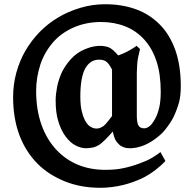

<svg xmlns="http://www.w3.org/2000/svg" viewBox="-20 -686 916 908"><path d="M509.8 -356.9Q498.5 -379.9 485.8 -392.1Q471.7 -404.3 448.2 -403.8Q406.2 -403.8 382.8 -361.8Q359.9 -318.8 359.9 -229Q359.9 -185.1 367.2 -158.2Q374 -130.4 384.8 -111.8Q396 -92.8 409.2 -85.9Q423.3 -78.1 436 -78.1Q445.8 -78.1 453.1 -81.1Q461.9 -85 469.2 -89.8Q480.5 -98.6 486.8 -107.9Q489.7 -111.8 497.3 -120.8Q504.9 -129.9 509.8 -137.2ZM835 -278.8Q835 -231.9 826.2 -200.2Q814.9 -161.1 798.8 -128.9Q784.7 -102.1 758.8 -69.8Q741.7 -48.8 708 -24.9Q683.1 -6.8 653.1 4.2Q623 15.1 594.2 15.1Q578.1 15.1 566.9 11.2Q552.7 6.3 543.9 -2Q531.7 -13.2 524.9 -25.9Q518.1 -41 513.2 -64Q500 -47.9 478 -25.9Q460.9 -8.8 449.2 -1Q435.1 7.8 420.9 11.2Q400.9 15.1 387.2 15.1Q362.3 15.1 335.9 1Q311 -12.2 290 -41Q269 -68.8 255.9 -111.8Q242.7 -153.8 243.2 -212.9Q243.2 -237.8 250 -274.9Q255.9 -304.7 268.1 -334Q279.3 -360.8 299.1 -387Q318.8 -413.1 340.8 -429.9Q362.8 -446.8 394 -458Q423.8 -469.2 456.1 -469.2Q462.9 -469.2 477.1 -466.8Q485.8 -465.8 497.1 -460.9Q503.9 -458 517.1 -446.8Q523.9 -440.9 539.1 -423.8Q562 -431.6 585 -443.8Q608.9 -457 626 -469.2L642.1 -454.1Q637.2 -435.1 633.8 -418Q629.9 -398.9 628.9 -382.8Q627 -356.9 627 -341.8V-139.2Q627 -108.4 633.8 -94.2Q641.6 -79.1 662.1 -79.1Q674.3 -79.1 688 -89.8Q699.2 -98.6 712.9 -123Q725.1 -144 732.9 -176.8Q739.7 -205.6 740.2 -250Q740.2 -335.9 720.2 -396Q700.2 -457 662.1 -499Q625 -540 573.2 -561Q520 -582 458 -582Q386.2 -582 326.2 -555.2Q268.1 -529.3 230 -484.9Q189.9 -438 170.9 -380.9Q150.9 -318.8 150.9 -255.9Q150.9 -166 176.8 -94.2Q201.7 -25.4 247.1 22.9Q291 69.8 351.1 94.2Q408.2 117.2 478 117.2Q528.8 117.2 564.9 108.9Q602.1 101.1 640.1 86.9Q674.3 74.7 699.2 60.1Q723.1 45.9 738.8 33.2L762.2 75.2Q743.2 96.2 715.8 117.2Q683.6 142.1 649.9 158.2Q606 178.2 562 189Q507.8 202.1 454.1 202.1Q362.3 202.1 287.1 171.9Q208 139.6 157.2 87.9Q101.1 30.8 71.8 -46.9Q42 -126.5 42 -227.1Q42 -286.1 57.1 -341.8Q73.2 -399.9 100.1 -445.8Q127.9 -493.7 168 -535.2Q206.1 -574.2 255.9 -604Q302.7 -631.8 359.9 -648.9Q417 -666 477.1 -666Q557.1 -666 623 -642.1Q687 -619.1 735.8 -569.8Q782.7 -522.9 809.1 -449.2Q835 -376 835 -278.8Z"/></svg>

Font: Gentium Basic
Style: Bold
Weight: 700
Designer: J. Victor Gaultney and Annie Olsen
Foundry: SIL International
Version: Version 1.100